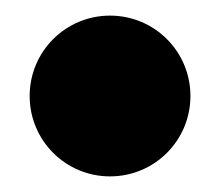

<svg xmlns="http://www.w3.org/2000/svg" viewBox="-20 -491 282 246"><path d="M18 -368C18 -311 64 -265 121 -265C178 -265 224 -311 224 -368C224 -425 178 -471 121 -471C64 -471 18 -425 18 -368Z"/></svg>

Font: Spicy Rice
Style: Regular
Weight: 400
Designer: Astigmatic (AOETI)
Foundry: Astigmatic (AOETI)
Version: Version 1.000